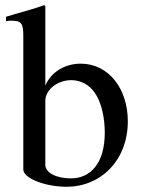

<svg xmlns="http://www.w3.org/2000/svg" viewBox="-20 -703 540 733"><path d="M153 -681 148 -683C106 -668 80 -662 33 -648L3 -639V-622C8 -623 13 -624 20 -624C61 -624 69 -616 69 -566V-56C69 -22 153 10 234 10C366 10 468 -92 468 -240C468 -364 395 -460 288 -460C227 -460 174 -427 153 -376ZM153 -318C153 -360 199 -397 252 -397C288 -397 320 -380 341 -350C366 -315 380 -257 380 -197C380 -139 367 -95 343 -65C321 -37 289 -22 250 -22C198 -22 153 -42 153 -74Z"/></svg>

Font: STIX Math
Style: Regular
Weight: 400
Designer: MicroPress Inc., with final additions and corrections provided by Coen Hoffman, Elsevier (retired)
Version: Version 1.1.0